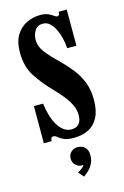

<svg xmlns="http://www.w3.org/2000/svg" viewBox="-111 -582 528 816"><g transform="rotate(-15 152.5 -174.0)"><path d="M156.5 11Q127 11 111.8 3.8Q96.5 -3.5 88.5 -10.8Q80.5 -18 72.5 -18Q65.5 -18 63 -13.5Q60.5 -9 60.5 0H26V-163.5H66.5Q69.5 -136.5 76.8 -112Q84 -87.5 95 -68.2Q106 -49 121.2 -37.8Q136.5 -26.5 154.5 -26.5Q171 -26.5 181 -33Q191 -39.5 195.5 -51Q200 -62.5 200 -77Q200 -98.5 191 -119.2Q182 -140 165 -162Q148 -184 123.5 -209Q83.5 -250 55.5 -293Q27.5 -336 27.5 -399Q27.5 -445.5 45.2 -474.2Q63 -503 91.2 -516.8Q119.5 -530.5 151 -530.5Q173 -530.5 186.2 -524.5Q199.5 -518.5 207.8 -512.2Q216 -506 221.5 -506Q226 -506 228.8 -510Q231.5 -514 231.5 -523.5H267V-364.5H226.5Q225 -387.5 219.5 -410Q214 -432.5 204.8 -451Q195.5 -469.5 182.8 -480.8Q170 -492 153 -492Q129 -492 117.5 -474Q106 -456 106 -432.5Q106 -404 125.8 -378.2Q145.5 -352.5 181.5 -318Q207.5 -292.5 230 -264.2Q252.5 -236 266 -202Q279.5 -168 279.5 -125Q279.5 -77 264 -47Q248.5 -17 220.8 -3Q193 11 156.5 11ZM155 181.5 134 157.5Q139 155.5 150.2 147.8Q161.5 140 164.5 132.5Q163.5 133 159 133Q142.5 133 130.8 121.5Q119 110 119 93Q119 75.5 130.8 64.2Q142.5 53 159.5 53Q178 53 191 64.5Q204 76 204 99.5Q204 121.5 195.2 137.8Q186.5 154 175 164.5Q163.5 175 155 181.5Z"/></g></svg>

Font: Imbue Thin 10pt
Style: Bold
Weight: 700
Version: Version 1.102